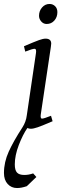

<svg xmlns="http://www.w3.org/2000/svg" viewBox="-32 -637 307 960"><path d="M-12.2 228Q-12.2 173.8 11.7 121.1Q35.6 68.4 80.1 0Q98.1 -27.8 102.1 -61L147.9 -372.1Q150.9 -393.1 141.1 -393.1Q129.9 -393.1 94.2 -378.9L87.9 -405.8Q142.6 -429.2 163.1 -436.5Q183.6 -443.8 195.8 -443.8Q224.1 -443.8 224.1 -418.9Q224.1 -415.5 222.2 -401.9L171.9 -64.9Q168.9 -43.9 178.2 -43.9Q187.5 -43.9 223.1 -58.1L231 -30.8Q178.7 -8.3 156.7 -0.7Q134.8 6.8 122.1 6.8Q117.7 6.8 113.5 5.9Q109.4 4.9 107.4 3.9L105 2.9Q82 36.1 62 88.1Q42 140.1 42 185.1Q42 213.9 53 225.8Q64 237.8 89.8 237.8Q111.3 237.8 133.8 230L149.9 248L102.1 293.9Q75.2 303.2 53.2 303.2Q24.9 303.2 6.3 283Q-12.2 262.7 -12.2 228ZM163.1 -558.1Q163.1 -582 178.2 -599.6Q193.4 -617.2 215.8 -617.2Q231.9 -617.2 243.4 -606.2Q254.9 -595.2 254.9 -576.2Q254.9 -551.3 239.7 -534.2Q224.6 -517.1 201.2 -517.1Q185.1 -517.1 174.1 -529.8Q163.1 -542.5 163.1 -558.1Z"/></svg>

Font: Dehuti
Style: Italic
Weight: 400
Version: Version 1.2